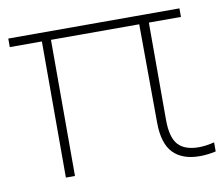

<svg xmlns="http://www.w3.org/2000/svg" viewBox="-66 -619 822 707"><g transform="rotate(-10 345.5 -265.5)"><path d="M687 -32V2Q655.5 9 627 9Q562 9 527.8 -26.2Q493.5 -61.5 493 -139L491 -508H161V1H127V-508H7V-540H647V-508H527V-145Q527 -78.5 551.8 -51.2Q576.5 -24 629 -24Q655 -24 687 -32Z"/></g></svg>

Font: Encode Sans Expanded Thin
Style: Regular
Weight: 250
Width: 7
Designer: Multiple Designers
Foundry: Impallari Type
Version: Version 2.000